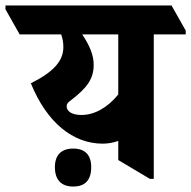

<svg xmlns="http://www.w3.org/2000/svg" viewBox="-84 -646 700 703"><path d="M292 -120C313 -120 332 -124 349 -130V-60L465 9H479V-520H596V-534L544 -626H-64V-612L-12 -520H140C145 -506 148 -491 148 -474C148 -422 112 -383 29 -341C88 -196 184 -120 292 -120ZM174 -234C165 -240 160 -247 160 -257C160 -265 164 -271 177 -280C237 -326 259 -359 259 -409C259 -444 244 -480 217 -520H349V-300C310 -252 262 -225 214 -225C198 -225 184 -228 174 -234ZM184 37C228 37 250 13 250 -34C250 -78 228 -102 184 -102C140 -102 117 -78 117 -34C117 12 140 37 184 37Z"/></svg>

Font: Noto Serif Devanagari Condensed ExtraBold
Style: Regular
Weight: 800
Width: 3
Designer: Universal Thirst, Indian Type Foundry and the Monotype Design Team
Foundry: Monotype Imaging Inc.
Version: Version 2.004